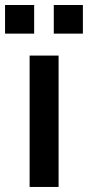

<svg xmlns="http://www.w3.org/2000/svg" viewBox="-62 -740 348 760"><path d="M55.2 0V-520H169.9V0ZM-42 -606.9V-720.2H73.2V-606.9ZM150.9 -606.9V-720.2H266.1V-606.9Z"/></svg>

Font: Aspekta 550
Style: Regular
Weight: 550
Designer: Ivo Dolenc
Version: Version 2.000